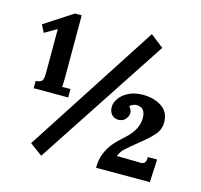

<svg xmlns="http://www.w3.org/2000/svg" viewBox="-106 -831 1006 962"><g transform="rotate(15 397.5 -350.0)"><path d="M21 0ZM200 -344Q212 -345 243 -345V-301H64V-339Q86 -340 95 -348.5Q104 -357 104 -389V-619L41 -582L21 -621L167 -716H202V-395Q202 -364 200 -344ZM188 16 123 -32 566 -716 634 -663ZM740 -304Q740 -268 716 -240Q692 -212 639 -170Q627 -160 614 -149.5Q601 -139 588 -127Q575 -116 568.5 -107Q562 -98 554 -81L677 -79Q691 -78 698.5 -86Q706 -94 706 -116H754L748 3H469Q469 -40 482.5 -72.5Q496 -105 516 -129Q536 -153 569 -182Q631 -237 631 -297Q631 -353 584 -353Q574 -353 564 -348Q554 -343 550 -337Q557 -331 560.5 -322Q564 -313 564 -306Q564 -289 550.5 -273.5Q537 -258 513 -258Q491 -259 478.5 -274Q466 -289 466 -312Q466 -334 482 -357Q498 -380 529 -395.5Q560 -411 602 -411Q660 -411 700 -384.5Q740 -358 740 -304Z"/></g></svg>

Font: Sumana
Style: Bold
Weight: 700
Designer: Cyreal, Alexei Vanyashin (Devanagari), Olga Karpushina (Latin)
Foundry: Cyreal
Version: Version 1.015;PS 001.015;hotconv 1.0.70;makeotf.lib2.5.58329